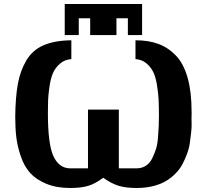

<svg xmlns="http://www.w3.org/2000/svg" viewBox="-20 -917 1048 958"><path d="M303 -742V-897H689V-742H618V-826H561V-742H430V-826H373V-742ZM56 -334Q57 -432 69 -498Q81 -564 111.5 -615.5Q142 -667 197 -691Q252 -715 336 -716V-622Q303 -620 279.5 -599.5Q256 -579 244.5 -553Q233 -527 227 -485.5Q221 -444 220 -418Q219 -392 219 -352Q219 -209 243 -146Q271 -77 331 -77H419V-370H573V-77H661Q687 -77 707 -89.5Q727 -102 739 -126Q751 -150 758.5 -174Q766 -198 768.5 -233Q771 -268 772 -288.5Q773 -309 773 -340Q773 -386 771.5 -418Q770 -450 763.5 -491Q757 -532 745 -557Q733 -582 710.5 -601Q688 -620 656 -622V-716Q721 -716 770 -698Q819 -680 857.5 -640Q896 -600 916 -529.5Q936 -459 936 -359Q936 -355 936 -345Q935 -328 936 -306Q937 -284 934 -258.5Q931 -233 927.5 -206Q924 -179 914 -151.5Q904 -124 891 -99Q878 -74 856.5 -52Q835 -30 808.5 -14Q782 2 744.5 11.5Q707 21 662 21Q608 21 572 10Q536 -1 495 -30Q455 0 419.5 10.5Q384 21 330 21Q261 21 210 -0.5Q159 -22 130 -54.5Q101 -87 84 -136.5Q67 -186 61.5 -231.5Q56 -277 56 -334Z"/></svg>

Font: Coval
Style: Black
Weight: 1000
Foundry: Context Ltd
Version: Version 001.000